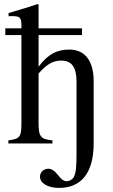

<svg xmlns="http://www.w3.org/2000/svg" viewBox="-20 -703 552 941"><path d="M439 -306C439 -405 396 -460 320 -460C257 -460 215 -437 169 -376V-531H382V-564H169V-680L164 -683C129 -671 106 -664 49 -647L22 -639V-623C25 -624 30 -624 34 -624C77 -624 85 -620 85 -577V-564H6V-531H85V-102C85 -32 79 -23 21 -15V0H237V-15C179 -21 169 -33 169 -102V-343C211 -390 240 -406 281 -406C330 -406 355 -375 355 -304V45C355 121 352 146 341 166C335 176 321 185 307 185C292 185 282 177 265 156C247 133 233 124 217 124C194 124 176 141 176 163C176 195 215 218 269 218C380 218 439 142 439 0Z"/></svg>

Font: XITS Math
Style: Regular
Weight: 400
Designer: MicroPress Inc., with final additions and corrections provided by Coen Hoffman, Elsevier (retired)
Version: Version 1.302